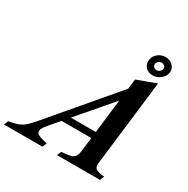

<svg xmlns="http://www.w3.org/2000/svg" viewBox="-336 -1150 1303 1333"><g transform="rotate(30 316.0 -483.0)"><path d="M519.5 -585 141.5 -144.5Q123 -123 114.8 -108Q106.5 -93 106.5 -82.5Q106.5 -66 127.2 -55Q148 -44 196.5 -34L182.5 0H-126L-112.5 -34Q-77.5 -40.5 -54.2 -47Q-31 -53.5 -12.5 -64.5Q6 -75.5 25.2 -94.8Q44.5 -114 71.5 -146L508 -660ZM488 -221.5H169.5L192.5 -273.5H511.5ZM488 -576 506 -725.5 658 -781.5 576.5 -96.5Q572.5 -64 588.2 -51.8Q604 -39.5 657 -34L643 0H299L312.5 -34Q360 -37 384.5 -43.5Q409 -50 419.2 -66Q429.5 -82 433 -113ZM595.5 -811Q562.5 -811 541.8 -831.1Q521 -851.1 521 -881.6Q521 -915.5 547.4 -941Q573.8 -966.5 611.5 -966.5Q645.5 -966.5 668.5 -946.2Q691.5 -926 691.5 -896.6Q691.5 -874.6 678 -854.8Q664.5 -835 642.5 -823Q620.5 -811 595.5 -811ZM601 -856Q616 -856 628.2 -867.1Q640.5 -878.3 640.5 -891.5Q640.5 -903.1 630.8 -911.3Q621 -919.5 608.1 -919.5Q593 -919.5 582 -909.2Q571 -899 571 -885Q571 -873 579.8 -864.5Q588.5 -856 601 -856Z"/></g></svg>

Font: Libre Caslon Text
Style: Italic
Weight: 400
Italic angle: -22.583°
Designer: Pablo Impallari, Rodrigo Fuenzalida, Katja Schimmel
Foundry: Pablo Impallari, Rodrigo Fuenzalida
Version: Version 2.000